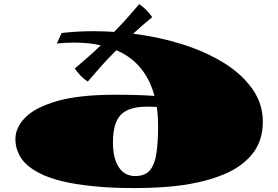

<svg xmlns="http://www.w3.org/2000/svg" viewBox="-20 -890 1358 937"><path d="M636.2 27.8Q578.6 27.8 528.1 25.6Q477.5 23.4 434.1 18.6Q346.2 9.8 281.7 -6.1Q217.3 -22 173.8 -44.4Q108.9 -77.6 82 -120.1Q55.2 -162.6 55.2 -211.4Q55.2 -267.6 103.8 -316.9Q152.3 -366.2 259.5 -397Q366.7 -427.7 541.5 -427.7Q599.1 -427.7 646 -426.3Q692.9 -424.8 733.9 -421.9Q712.9 -500.5 667 -556.9Q621.1 -613.3 547.9 -645Q523.9 -621.1 505.9 -602.1Q487.8 -583 473.6 -566.9L408.7 -492.2Q392.1 -501.5 375 -519Q357.9 -536.6 345.2 -555.7Q382.8 -587.9 412.8 -614.3Q442.9 -640.6 471.7 -668.9Q413.1 -682.1 341.8 -682.1Q301.3 -682.1 257.3 -677.7L280.8 -729Q356.9 -737.8 438 -737.8Q462.9 -737.8 487.5 -736.8Q512.2 -735.8 537.1 -734.4Q565.9 -763.7 582.8 -782.2Q599.6 -800.8 616.2 -819.8Q632.8 -838.9 659.2 -869.6Q696.8 -845.2 722.7 -806.2Q695.3 -783.7 673.3 -764.6Q651.4 -745.6 629.9 -725.6Q759.8 -709 871.6 -673.3Q983.4 -637.7 1070.3 -584.5Q1159.2 -529.8 1210.9 -457Q1262.7 -384.3 1262.7 -296.4Q1262.7 -202.1 1211.2 -138.4Q1159.7 -74.7 1071.3 -38.6Q1011.2 -13.7 943.4 0.5Q874 15.6 795.7 21.7Q717.3 27.8 636.2 27.8ZM639.2 -30.8Q687 -30.8 710.9 -58.3Q734.9 -85.9 743.2 -140.4Q751.5 -194.8 751.5 -274.9Q751.5 -325.7 745.1 -368.2Q721.7 -369.6 699.2 -369.6Q608.9 -369.6 570.1 -330.3Q531.2 -291 531.2 -195.3Q531.2 -149.9 540.3 -118.4Q549.3 -86.9 564.5 -67.4Q579.1 -47.9 598.6 -39.3Q618.2 -30.8 639.2 -30.8Z"/></svg>

Font: Asset
Style: Regular
Weight: 400
Version: Version 1.003; ttfautohint (v1.8.4.7-5d5b)